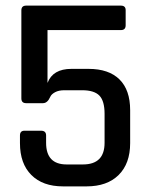

<svg xmlns="http://www.w3.org/2000/svg" viewBox="-20 -663 529 683"><path d="M352 -258Q352 -304 333.5 -323Q315 -342 272 -342H209Q189 -342 176 -335Q163 -328 159 -319Q149 -296 133 -296H73Q56 -296 56 -313V-626Q56 -643 73 -643H410Q427 -643 427 -627V-573Q427 -556 410 -556H149V-368Q168 -418 234 -418H295Q367 -418 405 -380.5Q443 -343 443 -271V-154Q443 -81 402 -40.5Q361 0 288 0H204Q132 0 91.5 -40.5Q51 -81 51 -154V-181Q51 -198 67 -198H126Q144 -198 144 -181V-155Q144 -78 217 -78H275Q352 -78 352 -155Z"/></svg>

Font: Rajdhani SemiBold
Style: Regular
Weight: 600
Designer: Satya Rajpurohit, Jyotish Sonowal
Foundry: Indian Type Foundry
Version: Version 1.201 February 1, 2022